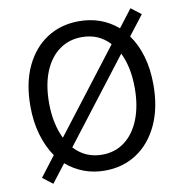

<svg xmlns="http://www.w3.org/2000/svg" viewBox="-87 -848 916 962"><g transform="rotate(-10 371.0 -366.5)"><path d="M107 33 56 -6 134 -108Q100 -157 80.5 -223Q61 -289 61 -369Q61 -487 101 -571.5Q141 -656 211.5 -701.5Q282 -747 374 -747Q489 -747 571 -676L640 -766L691 -727L614 -627Q649 -579 668 -514Q687 -449 687 -369Q687 -252 647 -166Q607 -80 536.5 -33.5Q466 13 374 13Q316 13 266.5 -6Q217 -25 178 -59ZM156 -369Q156 -315 166 -268.5Q176 -222 194 -186L516 -605Q461 -666 374 -666Q309 -666 259.5 -630Q210 -594 183 -527.5Q156 -461 156 -369ZM374 -68Q440 -68 489 -105Q538 -142 565 -210Q592 -278 592 -369Q592 -476 555 -550L232 -130Q289 -68 374 -68Z"/></g></svg>

Font: Chiron Sans HK TT
Style: Regular
Weight: 400
Designer: Ryoko NISHIZUKA 西塚涼子 (kana, bopomofo & ideographs); Paul D. Hunt (Latin, Greek & Cyrillic); Sandoll Communications 산돌커뮤니
Foundry: Adobe
Version: Version 2.022;hotconv 1.0.109;makeotfexe 2.5.65596